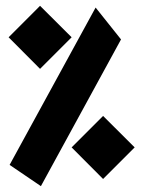

<svg xmlns="http://www.w3.org/2000/svg" viewBox="-20 -596 488 653"><path d="M116.2 -576.2 223.6 -469.2 116.2 -361.8 9.3 -469.2ZM305.2 -570.3 391.6 -461.9 119.1 37.1 12.7 -35.2ZM330.6 -201.7 438 -94.7 330.6 12.7 223.6 -94.7Z"/></svg>

Font: SG Kara Bold
Style: Regular
Weight: 400
Designer: Damoon Khanjanzadeh
Version: Version 1.000